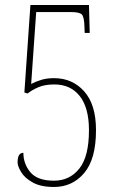

<svg xmlns="http://www.w3.org/2000/svg" viewBox="-20 -734 465 764"><path d="M195 10Q142 10 110 -8Q78 -26 64 -49.5Q50 -73 50 -88Q50 -126 73 -126Q73 -82 101 -48.5Q129 -15 195 -15Q257 -15 295.5 -63Q334 -111 334 -216Q334 -305 297.5 -351.5Q261 -398 196 -398Q159 -398 133 -387Q107 -376 90 -362L77 -366L101 -714H334L337 -603H317L316 -628Q315 -667 305.5 -676.5Q296 -686 263 -686H124L104 -400Q121 -409 143.5 -416Q166 -423 195 -423Q268 -423 315 -370.5Q362 -318 362 -216Q362 -101 315 -45.5Q268 10 195 10Z"/></svg>

Font: Noto Serif Ethiopic ExtraCondensed Thin
Style: Regular
Weight: 100
Width: 2
Designer: Monotype Design Team
Foundry: Monotype Imaging Inc.
Version: Version 2.102; ttfautohint (v1.8.4.7-5d5b)